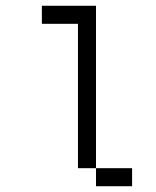

<svg xmlns="http://www.w3.org/2000/svg" viewBox="-20 -645 540 665"><path d="M312.5 -62.5H250V-562.5H125V-625H312.5ZM312.5 -62.5H437.5V0H312.5Z"/></svg>

Font: 寒蝉点阵体 16px
Style: Regular
Weight: 400
Designer: Designed by Warren2060
Foundry: ChillType
Version: Version 1.000